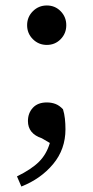

<svg xmlns="http://www.w3.org/2000/svg" viewBox="-20 -500 341 701"><path d="M58 181 42 144Q95 118 122.5 90.5Q150 63 162 22L133 5Q82 -12 82 -58Q82 -87 100 -106.5Q118 -126 151 -126Q168 -126 182.5 -120.5Q197 -115 210 -101Q215 -85 217 -66.5Q219 -48 219 -28Q219 45 174 99Q129 153 58 181ZM151 -336Q121 -336 100 -357Q79 -378 79 -408Q79 -438 100 -459Q121 -480 151 -480Q181 -480 201.5 -459Q222 -438 222 -408Q222 -378 201.5 -357Q181 -336 151 -336Z"/></svg>

Font: Source Serif 4 SmText
Style: Regular
Weight: 400
Designer: Frank Grießhammer
Foundry: Adobe
Version: Version 4.005;hotconv 1.1.0;makeotfexe 2.6.0